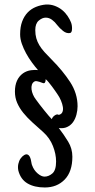

<svg xmlns="http://www.w3.org/2000/svg" viewBox="-20 -754 419 849"><path d="M148 -444Q135 -459 121 -478Q107 -497 95.5 -518Q84 -539 76.5 -560.5Q69 -582 69 -602Q69 -635 78 -659Q87 -683 102.5 -699Q118 -715 139 -723.5Q160 -732 183 -734Q204 -735 222.5 -728Q241 -721 255 -709.5Q269 -698 279 -683Q289 -668 294 -655Q299 -642 298.5 -626Q298 -610 290 -608Q274 -605 258.5 -617.5Q243 -630 233 -643Q223 -657 210 -666.5Q197 -676 182 -676Q167 -676 151.5 -663Q136 -650 136 -621Q136 -601 140.5 -585Q145 -569 154 -554Q163 -539 176.5 -524Q190 -509 208 -491Q257 -442 290 -391.5Q323 -341 323 -284Q323 -266 318 -247Q313 -228 303 -214Q293 -200 277 -192.5Q261 -185 240 -188Q263 -158 281.5 -127.5Q300 -97 300 -61Q300 5 266 40Q232 75 178 75Q132 75 101.5 57Q71 39 61 0Q58 -15 61 -29Q64 -43 71 -53Q78 -63 86.5 -68Q95 -73 101 -71Q107 -69 110.5 -63Q114 -57 116 -49.5Q118 -42 119 -34.5Q120 -27 122 -23Q130 -1 146.5 13Q163 27 177 27Q195 27 211.5 13Q228 -1 228 -40Q228 -73 214 -108.5Q200 -144 171 -170Q145 -193 122.5 -213.5Q100 -234 83 -255Q66 -276 56 -299Q46 -322 46 -349Q46 -404 82 -430Q98 -441 117.5 -443.5Q137 -446 148 -444ZM209 -227Q212 -237 222.5 -244Q233 -251 240 -246Q252 -249 256 -258.5Q260 -268 258 -281Q256 -294 249.5 -309.5Q243 -325 233 -339Q229 -345 223 -353.5Q217 -362 210 -371.5Q203 -381 195.5 -390Q188 -399 182 -404Q182 -398 180.5 -392.5Q179 -387 174 -386Q171 -386 166 -388Q161 -390 155 -392Q149 -394 143 -395Q137 -396 133 -394Q124 -389 121 -379.5Q118 -370 119.5 -358.5Q121 -347 126 -335.5Q131 -324 138 -315Q145 -305 155.5 -291.5Q166 -278 176 -265.5Q186 -253 195 -242.5Q204 -232 209 -227Z"/></svg>

Font: Yeon Sung
Style: Regular
Weight: 400
Version: Version 1.001